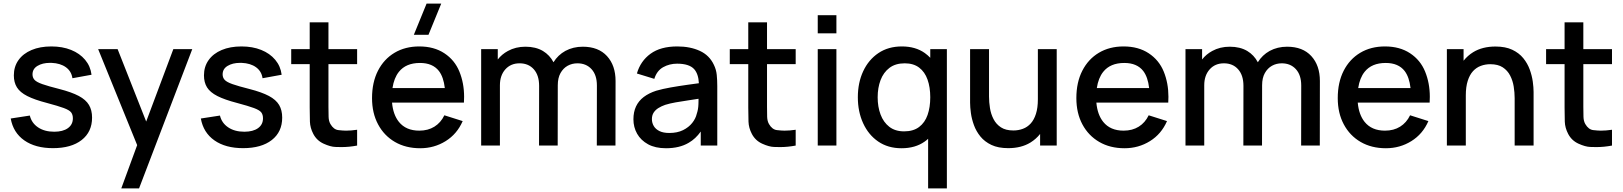

<svg xmlns="http://www.w3.org/2000/svg" viewBox="-20 -815 9089 1075"><path d="M276.5 14.5Q178 14.5 116 -29Q54 -72.5 40 -151.5L147 -168Q157 -126 193.2 -101.8Q229.5 -77.5 283.5 -77.5Q332.5 -77.5 360.2 -97.5Q388 -117.5 388 -152.5Q388 -173 378.2 -185.8Q368.5 -198.5 337.5 -210Q306.5 -221.5 243 -238.5Q173.5 -256.5 132.8 -277.2Q92 -298 74.8 -325.8Q57.5 -353.5 57.5 -393Q57.5 -442 83.5 -478.5Q109.5 -515 156.8 -535Q204 -555 267.5 -555Q329.5 -555 378 -535.5Q426.5 -516 456.5 -480.2Q486.5 -444.5 492.5 -396.5L385.5 -377Q380 -416 349 -438.5Q318 -461 268.5 -463Q263.5 -463 259 -463Q218 -463 190 -446.2Q162 -429.5 162 -398.5Q162 -380.5 173.2 -368Q184.5 -355.5 217 -344Q249.5 -332.5 313 -316.5Q381 -299 421 -277.8Q461 -256.5 478.2 -227.2Q495.5 -198 495.5 -156.5Q495.5 -76.5 437.2 -31Q379 14.5 276.5 14.5Z M659 240 748 -2.5 529.5 -540H638.5L798.5 -134.5L950.5 -540H1056.5L758.5 240Z M1341 14.5Q1242.5 14.5 1180.5 -29Q1118.5 -72.5 1104.5 -151.5L1211.5 -168Q1221.5 -126 1257.8 -101.8Q1294 -77.5 1348 -77.5Q1397 -77.5 1424.8 -97.5Q1452.5 -117.5 1452.5 -152.5Q1452.5 -173 1442.8 -185.8Q1433 -198.5 1402 -210Q1371 -221.5 1307.5 -238.5Q1238 -256.5 1197.2 -277.2Q1156.5 -298 1139.2 -325.8Q1122 -353.5 1122 -393Q1122 -442 1148 -478.5Q1174 -515 1221.2 -535Q1268.5 -555 1332 -555Q1394 -555 1442.5 -535.5Q1491 -516 1521 -480.2Q1551 -444.5 1557 -396.5L1450 -377Q1444.5 -416 1413.5 -438.5Q1382.5 -461 1333 -463Q1328 -463 1323.5 -463Q1282.5 -463 1254.5 -446.2Q1226.5 -429.5 1226.5 -398.5Q1226.5 -380.5 1237.8 -368Q1249 -355.5 1281.5 -344Q1314 -332.5 1377.5 -316.5Q1445.5 -299 1485.5 -277.8Q1525.5 -256.5 1542.8 -227.2Q1560 -198 1560 -156.5Q1560 -76.5 1501.8 -31Q1443.5 14.5 1341 14.5Z M1979.5 0Q1935 8.5 1892.5 8.5Q1886 8.5 1858.2 7.8Q1830.5 7 1792 -10.5Q1753.5 -28 1734 -65.5Q1716.5 -99 1715.2 -133.8Q1714 -168.5 1714 -212.5V-456H1610.5V-540H1714V-690H1819V-540H1979.5V-456H1819V-217.5Q1819 -185 1819.8 -161Q1820.5 -137 1830 -120.5Q1848 -89.5 1874.8 -86.5Q1901.5 -83.5 1917.5 -83.5Q1945.5 -83.5 1979.5 -88.5Z M2379 -620H2297L2368.5 -795H2450.5ZM2332.5 15Q2252 15 2191.2 -20.2Q2130.5 -55.5 2096.8 -118.8Q2063 -182 2063 -265.5Q2063 -354 2096.2 -419Q2129.5 -484 2189 -519.5Q2248.5 -555 2327.5 -555Q2410 -555 2468 -516.8Q2526 -478.5 2552.2 -414Q2578.5 -349.5 2578.5 -273Q2578.5 -257 2577.5 -240.5H2175Q2181 -173 2213.5 -132.5Q2253 -83.5 2327.5 -83.5Q2376.5 -83.5 2412.2 -105.8Q2448 -128 2468 -169.5L2570.5 -137Q2539 -64.5 2475 -24.8Q2411 15 2332.5 15ZM2470.5 -322Q2463.5 -383.5 2437.5 -417.5Q2402.5 -462.5 2331.5 -462.5Q2253 -462.5 2213.5 -413Q2186 -378.5 2177.5 -322Z M3321.5 0 3322 -336.5Q3322 -395 3292 -427.8Q3262 -460.5 3213 -460.5Q3183 -460.5 3158.2 -446.8Q3133.5 -433 3118.2 -405.8Q3103 -378.5 3103 -337.5L3102.5 0H2998L2998.5 -334.5Q2998.5 -393.5 2968.8 -427Q2939 -460.5 2889 -460.5Q2839.5 -460.5 2809.2 -426.5Q2779 -392.5 2779 -337.5V0H2674V-540H2767V-482Q2789.5 -511 2823.5 -529.5Q2867 -553.5 2922 -553.5Q2979.5 -553.5 3020 -529.5Q3058 -506.5 3079 -466.5Q3104 -507 3145.5 -530Q3189 -553.5 3243 -553.5Q3330.5 -553.5 3378.5 -501Q3426.5 -448.5 3426.5 -361.5L3426 0Z M3709 15Q3649 15 3608.5 -7.2Q3568 -29.5 3547.2 -66.2Q3526.5 -103 3526.5 -147Q3526.5 -188 3541 -219Q3555.5 -250 3584 -271.8Q3612.5 -293.5 3654 -307Q3690 -317.5 3735.5 -325.5Q3781 -333.5 3831 -340.5Q3862 -344.5 3893 -349Q3890.5 -401 3866.5 -428Q3838.5 -458.5 3771 -458.5Q3728.5 -458.5 3693 -438.8Q3657.5 -419 3643.5 -373.5L3546 -403.5Q3566 -473 3622.2 -514Q3678.5 -555 3772 -555Q3844.5 -555 3898.2 -530.2Q3952 -505.5 3977 -452Q3990 -425.5 3993 -396Q3996 -366.5 3996 -332.5V0H3903.5V-78.5Q3875 -38 3836 -15.5Q3784.5 15 3709 15ZM3727.5 -70.5Q3772 -70.5 3804 -86.2Q3836 -102 3855.5 -126.5Q3875 -151 3881 -177.5Q3889.5 -201.5 3890.5 -231.5Q3891 -243 3891 -253Q3891 -257.5 3891 -262Q3862 -257.5 3836 -253.5Q3795.5 -247.5 3762.8 -241.8Q3730 -236 3704.5 -228Q3683 -220.5 3666.2 -210Q3649.5 -199.5 3639.8 -184.5Q3630 -169.5 3630 -148Q3630 -127 3640.5 -109.2Q3651 -91.5 3672.5 -81Q3694 -70.5 3727.5 -70.5Z M4435 0Q4390.5 8.5 4348 8.5Q4341.5 8.5 4313.8 7.8Q4286 7 4247.5 -10.5Q4209 -28 4189.5 -65.5Q4172 -99 4170.8 -133.8Q4169.5 -168.5 4169.5 -212.5V-456H4066V-540H4169.5V-690H4274.5V-540H4435V-456H4274.5V-217.5Q4274.5 -185 4275.2 -161Q4276 -137 4285.5 -120.5Q4303.5 -89.5 4330.2 -86.5Q4357 -83.5 4373 -83.5Q4401 -83.5 4435 -88.5Z M4558.5 -628.5V-730H4663V-628.5ZM4558.5 0V-540H4663V0Z M5027.5 15Q4952 15 4897.2 -22.5Q4842.5 -60 4812.8 -124.8Q4783 -189.5 4783 -270.5Q4783 -352 4813 -416.2Q4843 -480.5 4898.2 -517.8Q4953.5 -555 5029.5 -555Q5106 -555 5158 -518Q5174.5 -506 5188.5 -491.5V-540H5281.5V240H5176.5V-38Q5167.5 -29.5 5157.5 -22.5Q5105 15 5027.5 15ZM5042 -79.5Q5093.5 -79.5 5126 -104Q5158.5 -128.5 5173.5 -171.5Q5188.5 -214.5 5188.5 -270.5Q5188.5 -326.5 5173.2 -369.5Q5158 -412.5 5126.2 -436.5Q5094.5 -460.5 5045.5 -460.5Q4993.5 -460.5 4960 -435Q4926.5 -409.5 4910.2 -366.5Q4894 -323.5 4894 -270.5Q4894 -217 4910.2 -173.8Q4926.5 -130.5 4959.2 -105Q4992 -79.5 5042 -79.5Z M5625 14.5Q5569 14.5 5531 -3.5Q5493 -21.5 5469.2 -50.8Q5445.5 -80 5433 -114.5Q5420.5 -149 5416 -182Q5411.5 -215 5411.5 -240V-540H5517.5V-274.5Q5517.5 -243 5522.8 -209.8Q5528 -176.5 5542.8 -148Q5557.5 -119.5 5584.2 -102Q5611 -84.5 5654 -84.5Q5682 -84.5 5707 -93.8Q5732 -103 5750.8 -123.5Q5769.5 -144 5780.2 -177.5Q5791 -211 5791 -259V-540H5896.5V0H5803.5V-65Q5781 -36.5 5749.5 -17Q5698 14.5 5625 14.5Z M6276 15Q6195.5 15 6134.8 -20.2Q6074 -55.5 6040.2 -118.8Q6006.5 -182 6006.5 -265.5Q6006.5 -354 6039.8 -419Q6073 -484 6132.5 -519.5Q6192 -555 6271 -555Q6353.5 -555 6411.5 -516.8Q6469.5 -478.5 6495.8 -414Q6522 -349.5 6522 -273Q6522 -257 6521 -240.5H6118.5Q6124.5 -173 6157 -132.5Q6196.5 -83.5 6271 -83.5Q6320 -83.5 6355.8 -105.8Q6391.5 -128 6411.5 -169.5L6514 -137Q6482.5 -64.5 6418.5 -24.8Q6354.5 15 6276 15ZM6414 -322Q6407 -383.5 6381 -417.5Q6346 -462.5 6275 -462.5Q6196.5 -462.5 6157 -413Q6129.5 -378.5 6121 -322Z M7265 0 7265.5 -336.5Q7265.5 -395 7235.5 -427.8Q7205.5 -460.5 7156.5 -460.5Q7126.5 -460.5 7101.8 -446.8Q7077 -433 7061.8 -405.8Q7046.5 -378.5 7046.5 -337.5L7046 0H6941.5L6942 -334.5Q6942 -393.5 6912.2 -427Q6882.5 -460.5 6832.5 -460.5Q6783 -460.5 6752.8 -426.5Q6722.5 -392.5 6722.5 -337.5V0H6617.5V-540H6710.5V-482Q6733 -511 6767 -529.5Q6810.5 -553.5 6865.5 -553.5Q6923 -553.5 6963.5 -529.5Q7001.5 -506.5 7022.5 -466.5Q7047.5 -507 7089 -530Q7132.5 -553.5 7186.5 -553.5Q7274 -553.5 7322 -501Q7370 -448.5 7370 -361.5L7369.5 0Z M7739.5 15Q7659 15 7598.2 -20.2Q7537.5 -55.5 7503.8 -118.8Q7470 -182 7470 -265.5Q7470 -354 7503.2 -419Q7536.5 -484 7596 -519.5Q7655.5 -555 7734.5 -555Q7817 -555 7875 -516.8Q7933 -478.5 7959.2 -414Q7985.5 -349.5 7985.5 -273Q7985.5 -257 7984.5 -240.5H7582Q7588 -173 7620.5 -132.5Q7660 -83.5 7734.5 -83.5Q7783.5 -83.5 7819.2 -105.8Q7855 -128 7875 -169.5L7977.5 -137Q7946 -64.5 7882 -24.8Q7818 15 7739.5 15ZM7877.5 -322Q7870.5 -383.5 7844.5 -417.5Q7809.5 -462.5 7738.5 -462.5Q7660 -462.5 7620.5 -413Q7593 -378.5 7584.5 -322Z M8460.5 0V-265.5Q8460.5 -297 8455.2 -330.2Q8450 -363.5 8435.2 -392Q8420.5 -420.5 8393.8 -438Q8367 -455.5 8324 -455.5Q8296 -455.5 8271 -446.2Q8246 -437 8227.2 -416.5Q8208.5 -396 8197.8 -362.5Q8187 -329 8187 -281V0H8081V-540H8174.5V-475Q8197 -503.5 8228.5 -523Q8280 -554.5 8353 -554.5Q8409 -554.5 8447 -536.5Q8485 -518.5 8508.8 -489.2Q8532.5 -460 8545 -425.5Q8557.5 -391 8562 -358Q8566.5 -325 8566.5 -300V0Z M9005.5 0Q8961 8.5 8918.5 8.5Q8912 8.5 8884.2 7.8Q8856.5 7 8818 -10.5Q8779.5 -28 8760 -65.5Q8742.5 -99 8741.2 -133.8Q8740 -168.5 8740 -212.5V-456H8636.5V-540H8740V-690H8845V-540H9005.5V-456H8845V-217.5Q8845 -185 8845.8 -161Q8846.5 -137 8856 -120.5Q8874 -89.5 8900.8 -86.5Q8927.5 -83.5 8943.5 -83.5Q8971.5 -83.5 9005.5 -88.5Z"/></svg>

Font: Cns Manrope SemBd
Style: Regular
Weight: 600
Designer: Mikhail Sharanda
Foundry: Mikhail Sharanda
Version: Version 4.504